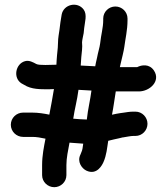

<svg xmlns="http://www.w3.org/2000/svg" viewBox="-20 -741 693 798"><path d="M534 -176H543C571 -176 593 -199.3 593 -226.5C593 -253.7 571 -277 543 -277H534C519.2 -277 503.5 -274.2 493.5 -272.7L479.7 -270.8C469.4 -269.3 457.5 -267 445.5 -264.2C451.8 -295.8 455.9 -329.3 461.2 -361H557C602.3 -361 649.1 -403.9 619.8 -447.9C601 -476.1 569.3 -471.8 550.2 -462H478.2L482.4 -480.5C485.7 -495.3 494.5 -528.4 496.8 -546.6C500.8 -579 510 -615.8 510 -657V-664C510 -692 486.7 -714 459.5 -714C432.3 -714 409 -692 409 -664V-657C409 -626.1 400.2 -598.4 396.1 -559.7C394.8 -546.9 386.6 -520.1 383.5 -501.9L378.5 -480C377.3 -474.6 376.9 -471.4 375.8 -465.5C356.8 -466.7 336.5 -467.6 315.5 -468.6C316.2 -479.7 317 -490.5 317.9 -503.8L320.9 -532.9C322.2 -545.5 321.8 -552.7 321 -564.9C321.3 -574.1 325.3 -590 327.8 -603.5L329.9 -624.4C332.2 -648.1 343.3 -679.7 327.9 -701C302.2 -736.5 244.2 -723.3 236.3 -680.4C232.7 -660.2 229.1 -635.9 227.1 -616.6C226 -605.7 221 -584.8 221 -561.3C221 -557.6 220.8 -551.3 220.1 -542.2L217.1 -512.1C215.6 -497.7 215.3 -486.2 214.4 -472C190.9 -471.7 143.2 -468.4 130.9 -475C117.4 -482.2 101.6 -491.5 84.1 -486.8C44.4 -476.1 33.1 -417.1 69.4 -394.4L80.1 -388.5C110.5 -368.9 148.4 -370 184 -370H184.7C191.1 -370.4 196.1 -370.6 204.2 -370.8C198 -330.6 192.3 -304.7 185 -264.5C164.2 -268.9 138.4 -273 114 -273H76C48.4 -273 25 -250.9 25 -222.5C25 -194.1 48.4 -172 76 -172H114C132.3 -172 149.1 -168.8 169.1 -164.6C162.8 -132 155 -95 155 -55V-13C155 15 178.3 37 205.5 37C232.7 37 256 15 256 -13V-55C256 -84.4 262.9 -115.8 268.9 -148.1C286.4 -146.8 304.7 -145.1 325.9 -143.9C324 -127.6 322.3 -116.5 318.2 -108.3L314.3 -98.5C299.4 -68.8 320.1 -40.8 338.8 -31.9C383.9 -10.6 405.8 -57.9 409.8 -66.8C422.9 -95.8 425.1 -126.6 429.8 -155.8C444.7 -159.4 459.4 -163.2 475.9 -166.5C481.2 -167.6 489.7 -170 490.2 -170H491.8C507 -172.2 522.8 -176 534 -176ZM306.2 -367.7C322.8 -366.6 340.2 -365.4 360.1 -364.6C355.3 -326 345.6 -288.8 340.8 -244.2C323.2 -244.7 302.6 -246 284.4 -247.7C290.2 -287.9 300.6 -323.7 306.2 -367.7Z"/></svg>

Font: NumbBunny
Style: Bk
Weight: 400
Designer: Robert Jablonski
Foundry: Cannot Into Space Fonts
Version: Version 1.0